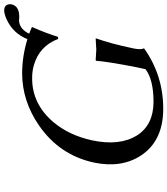

<svg xmlns="http://www.w3.org/2000/svg" viewBox="38 -821 793 909"><g transform="rotate(-90 434.5 -366.5)"><path d="M839.8 -743.2Q867.2 -743.2 869.1 -716.3Q869.1 -710.9 868.2 -707Q859.4 -672.4 811 -671.9Q807.1 -671.9 799.3 -672.4Q793 -672.9 791 -672.9Q784.7 -672.4 782.7 -671.9Q748.5 -665 729.5 -625L759.3 -612.8L760.7 -609.9Q730 -541 714.8 -488.8L704.6 -487.8Q670.9 -577.1 579.1 -603Q549.3 -611.3 517.1 -610.8Q396.5 -610.8 310.5 -509.8Q248 -435.1 224.6 -327.1Q196.8 -197.3 247.6 -114.7Q297.4 -36.6 406.7 -36.1Q513.2 -36.6 561.5 -74.2L570.8 -117.2Q597.7 -255.9 601.1 -307.1L604 -310.1Q606 -310.1 654.3 -307.1L707 -310.1V-307.1Q682.6 -239.7 661.1 -137.2L659.7 -130.9Q652.8 -95.7 659.7 -83L659.2 -80.1Q531.7 9.8 374 9.8Q223.1 9.8 153.3 -94.7Q92.3 -187.5 119.1 -316.9Q154.3 -481.4 295.4 -578.6Q410.6 -657.7 541 -658.2Q622.1 -658.2 703.6 -633.3Q731.4 -701.7 797.9 -731.9Q821.8 -742.7 839.8 -743.2Z"/></g></svg>

Font: Linux Biolinum Slanted O
Style: Slanted
Weight: 400
Designer: Philipp H. Poll
Foundry: Philipp H. Poll
Version: Version 1.0.4